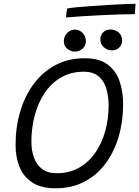

<svg xmlns="http://www.w3.org/2000/svg" viewBox="-20 -967 734 1012"><path d="M272.5 25.5Q198.5 25.5 152 -4Q105.5 -33.5 83.8 -85Q62 -136.5 62 -203Q62 -296.5 86.5 -379.2Q111 -462 158 -525Q205 -588 272.5 -624Q340 -660 427 -660Q503.5 -660 547.5 -626.8Q591.5 -593.5 610.2 -539Q629 -484.5 629 -419Q629 -327.5 605.5 -247Q582 -166.5 536.5 -105.2Q491 -44 424.5 -9.2Q358 25.5 272.5 25.5ZM279.5 -54Q345 -54 395.8 -82.5Q446.5 -111 481.5 -161Q516.5 -211 534.5 -275.5Q552.5 -340 552.5 -412.5Q552.5 -457.5 541 -498Q529.5 -538.5 500.8 -563.8Q472 -589 421 -589Q354 -589 302.5 -559.2Q251 -529.5 216 -477.8Q181 -426 163.2 -359.5Q145.5 -293 145.5 -220Q145.5 -174 159 -136.2Q172.5 -98.5 201.8 -76.2Q231 -54 279.5 -54ZM375 -695Q353 -695 334.8 -709.8Q316.5 -724.5 316.5 -749Q316.5 -775.5 334.2 -793.2Q352 -811 374 -811Q398.5 -811 415.5 -793.2Q432.5 -775.5 432.5 -749.5Q432.5 -726 415 -710.5Q397.5 -695 375 -695ZM570 -701.5Q545.5 -701.5 527.2 -718Q509 -734.5 509 -759.5Q509 -783.5 524.5 -797.5Q540 -811.5 562 -811.5Q587.5 -811.5 605.5 -795.8Q623.5 -780 623.5 -754.5Q623.5 -738 616.2 -726.2Q609 -714.5 597 -708Q585 -701.5 570 -701.5ZM690.5 -892.5Q657 -892.5 611.2 -891Q565.5 -889.5 514.8 -887Q464 -884.5 415.2 -881.5Q366.5 -878.5 328 -875Q328.5 -886.5 330.2 -899.8Q332 -913 335 -922.5Q350.5 -925.5 384 -928.8Q417.5 -932 460.5 -935Q503.5 -938 548.5 -940.8Q593.5 -943.5 632 -945.2Q670.5 -947 694.5 -947Z"/></svg>

Font: Grandstander Thin Light
Style: Italic
Weight: 300
Italic angle: -15°
Version: Version 1.200